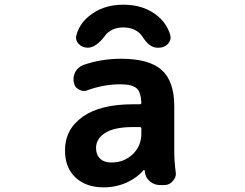

<svg xmlns="http://www.w3.org/2000/svg" viewBox="-20 -806 1040 815"><path d="M387.7 -177.7Q387.7 -149.4 404.8 -132.8Q421.9 -116.2 452.1 -116.2Q506.8 -116.2 543.5 -151.4Q580.1 -186.5 580.1 -239.3V-259.8Q580.1 -266.6 573.2 -266.6H543Q466.8 -266.6 427.2 -242.2Q387.7 -217.8 387.7 -177.7ZM494.1 -556.6Q613.3 -556.6 666.5 -508.8Q719.7 -460.9 719.7 -355.5V-165Q719.7 -122.1 725.6 -77.1Q726.6 -73.2 726.6 -69.3Q726.6 -51.8 713.9 -38.1Q700.2 -20.5 677.7 -20.5H659.2Q634.8 -20.5 615.7 -36.6Q596.7 -52.7 594.7 -78.1Q594.7 -79.1 594.2 -81.5Q593.8 -84 592.3 -84.5Q590.8 -85 588.9 -83Q563.5 -53.7 524.4 -34.2Q475.6 -10.7 419.9 -10.7Q345.7 -10.7 300.8 -52.2Q255.9 -93.8 255.9 -168Q255.9 -256.8 330.6 -310.1Q405.3 -363.3 543 -363.3H573.2Q580.1 -363.3 580.1 -370.1Q578.1 -413.1 561.5 -429.7Q542 -448.2 491.2 -448.2Q421.9 -448.2 353.5 -423.8Q345.7 -419.9 336.9 -419.9Q326.2 -419.9 315.4 -425.8Q296.9 -434.6 293.9 -455.1Q292 -461.9 292 -468.8Q292 -485.4 299.8 -501Q311.5 -521.5 334 -530.3Q410.2 -556.6 494.1 -556.6ZM702.1 -659.2Q704.1 -652.3 704.1 -646.5Q704.1 -632.8 693.4 -620.1Q677.7 -603.5 653.3 -603.5H647.5Q614.3 -603.5 584 -651.4Q578.1 -660.2 569.3 -668Q543 -689.5 503.4 -689.5Q463.9 -689.5 438.5 -668Q430.7 -662.1 425.8 -654.3Q387.7 -603.5 352.5 -603.5Q329.1 -603.5 313.5 -620.1Q302.7 -631.8 302.7 -646.5Q302.7 -652.3 304.7 -658.2Q317.4 -704.1 356.4 -736.3Q415 -786.1 503.9 -786.1Q592.8 -786.1 651.4 -736.3Q688.5 -704.1 702.1 -659.2Z"/></svg>

Font: Gen Jyuu Gothic Monospace Bold
Style: Bold
Weight: 700
Designer: [Source Han Sans]
Ryoko NISHIZUKA  (kana & ideographs); Paul D. Hunt (Latin, Greek & Cyrillic); Wenlong ZHANG  (bopomofo
Version: Version 1.002.20150607